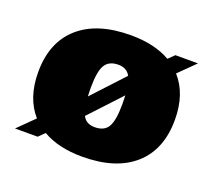

<svg xmlns="http://www.w3.org/2000/svg" viewBox="-99 -666 900 810"><g transform="rotate(20 351.0 -261.0)"><path d="M34.5 0 107 -71.5Q45 -141.5 45 -257.5Q45 -391 127.2 -464Q209.5 -537 360.5 -537Q467 -537 538 -496L564.5 -522H666L593.5 -450.5Q656 -381 656 -264.5Q656 -131 573.8 -58Q491.5 15 340.5 15Q234 15 163 -26.5L136 0ZM276 -270Q276 -249 277 -232L407 -372Q391 -402 353 -402Q310.5 -402 293.2 -372.8Q276 -343.5 276 -270ZM348 -120Q391 -120 408 -149.2Q425 -178.5 425 -252Q425 -273 424 -290.5L293.5 -150.5Q309.5 -120 348 -120Z"/></g></svg>

Font: Newsreader 6pt ExtraBold
Style: Regular
Weight: 800
Designer: Hugues Gentile
Foundry: Production Type
Version: Version 1.003; ttfautohint (v1.8.3)